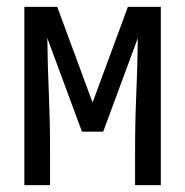

<svg xmlns="http://www.w3.org/2000/svg" viewBox="-20 -540 540 560"><path d="M51 0V-520H147L250 -241L353 -520H449V0H374V-104Q374 -185 377.5 -266.5Q381 -348 382 -429L281 -156H219L118 -429Q119 -348 122.5 -266.5Q126 -185 126 -104V0Z"/></svg>

Font: HulyMono
Style: Regular
Weight: 400
Monospace: yes
Designer: Belleve Invis
Foundry: Belleve Invis
Version: Version 33.2.5; ttfautohint (v1.8.4)